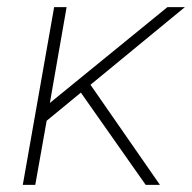

<svg xmlns="http://www.w3.org/2000/svg" viewBox="-20 -519 539 539"><path d="M234 -281 429 0H389L207 -259L111 -180L79 0H44L132 -499H167L120 -230L450 -499H499Z"/></svg>

Font: Bai Jamjuree ExtraLight
Style: Italic
Weight: 275
Italic angle: -10°
Version: Version 1.000; ttfautohint (v1.6)